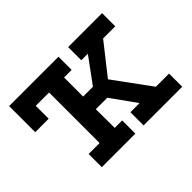

<svg xmlns="http://www.w3.org/2000/svg" viewBox="-119 -815 1040 1040"><g transform="rotate(-45 401.0 -294.5)"><path d="M30 -589H262L238 -488H133V-389H30ZM151 -589H408V-488H350V-342H425L532 -488H482V-589H742V-488H649L511 -313L666 -101H767V0H471V-101H541L438 -245H350L351 -101H408V0H151V-101H235V-488H151Z"/></g></svg>

Font: Podkova
Style: Bold
Weight: 700
Designer: Ilya Yudin
Foundry: Cyreal (www.cyreal.org)
Version: Version 2.102; ttfautohint (v1.8.1.43-b0c9)